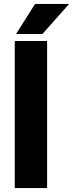

<svg xmlns="http://www.w3.org/2000/svg" viewBox="-20 -959 373 979"><path d="M220.2 -750V0H55.2V-750ZM62 -785.6 158.7 -939H332.5L196.3 -785.6Z"/></svg>

Font: Vazirmatn UI FD Black
Style: Regular
Weight: 900
Designer: Saber Rastikerdar
Foundry: Saber Rastikerdar
Version: Version 33.003